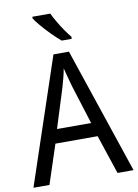

<svg xmlns="http://www.w3.org/2000/svg" viewBox="-101 -1009 772 1075"><g transform="rotate(-10 285.0 -472.0)"><path d="M478 0 404 -222H164L91 0H0L240 -716H328L569 0ZM311 -524Q308 -535 302.5 -555Q297 -575 291.5 -595.5Q286 -616 283 -629Q278 -601 270.5 -573Q263 -545 257 -524L187 -301H381ZM262 -944Q273 -921 289 -893.5Q305 -866 323 -840Q341 -814 356 -796V-784H299Q277 -802 249 -830Q221 -858 196.5 -886.5Q172 -915 160 -934V-944Z"/></g></svg>

Font: Noto Sans Ethiopic SemCond
Style: Regular
Weight: 400
Width: 4
Designer: Monotype Design Team
Foundry: Monotype Imaging Inc.
Version: Version 2.102; ttfautohint (v1.8.4.7-5d5b)